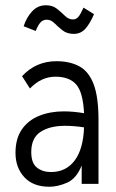

<svg xmlns="http://www.w3.org/2000/svg" viewBox="-20 -700 440 731"><path d="M168 11Q106 11 72.5 -25.5Q39 -62 39 -118Q39 -172 63 -207Q87 -242 129 -259Q171 -276 223 -276Q259 -276 300 -269Q296 -349 270 -378.5Q244 -408 191 -408Q137 -408 94 -363L64 -410Q117 -467 195 -467Q246 -467 282 -447.5Q318 -428 336.5 -379.5Q355 -331 355 -243V0H291V-70Q271 -20 235.5 -4.5Q200 11 168 11ZM99 -121Q99 -79 120.5 -62Q142 -45 174 -45Q231 -45 264 -88.5Q297 -132 300 -215Q282 -218 263 -219.5Q244 -221 227 -221Q170 -221 134.5 -198Q99 -175 99 -121ZM298 -671 338 -646Q322 -609 304.5 -590Q287 -571 261 -571Q235 -571 218 -584.5Q201 -598 187.5 -611.5Q174 -625 158 -625Q144 -625 134.5 -615Q125 -605 116 -582L70 -600Q81 -634 102.5 -657Q124 -680 155 -680Q180 -680 197 -666.5Q214 -653 227.5 -639.5Q241 -626 258 -626Q270 -626 278.5 -636Q287 -646 298 -671Z"/></svg>

Font: Inconsolata Condensed
Style: Regular
Weight: 400
Width: 3
Monospace: yes
Designer: Raph Levien, Cyreal, Brenton Simpson
Foundry: Raph Levien, Cyreal, Google
Version: Version 3.000; ttfautohint (v1.8.2.53-6de2)